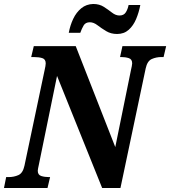

<svg xmlns="http://www.w3.org/2000/svg" viewBox="-41 -946 856 966"><path d="M-21 0 -10 -55H2Q29 -55 51.5 -65Q74 -75 82 -112L183 -591Q186 -604 187.5 -613Q189 -622 189 -627Q189 -648 172 -653.5Q155 -659 128 -659H116L129 -714H340L539 -206L618 -594Q620 -603 622 -612.5Q624 -622 624 -627Q624 -648 607 -653.5Q590 -659 570 -659H563L575 -714H795L782 -659H771Q745 -659 722.5 -649Q700 -639 692 -602L565 0H473L246 -564L155 -120Q149 -93 149 -87Q149 -66 166.5 -60.5Q184 -55 205 -55H211L198 0ZM548 -775Q517 -775 493 -789.5Q469 -804 449.5 -819Q430 -834 411 -834Q389 -834 379.5 -817.5Q370 -801 363 -781H305Q312 -819 327.5 -851.5Q343 -884 368 -904.5Q393 -925 428 -926Q459 -926 481.5 -911.5Q504 -897 522.5 -882.5Q541 -868 560 -868Q582 -868 592 -884Q602 -900 606 -921H665Q658 -884 644 -850.5Q630 -817 606.5 -796Q583 -775 548 -775Z"/></svg>

Font: Noto Serif Condensed ExtraBold
Style: Italic
Weight: 800
Width: 3
Italic angle: -12°
Designer: Monotype Design Team
Foundry: Monotype Imaging Inc.
Version: Version 2.014; ttfautohint (v1.8.4.7-5d5b)